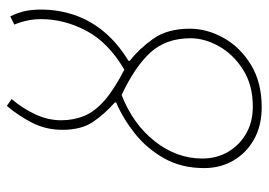

<svg xmlns="http://www.w3.org/2000/svg" viewBox="-132 -642 786 562"><g transform="rotate(-90 261.0 -361.0)"><path d="M230 -14Q293 -14 338 -42.5Q383 -71 406.5 -113Q430 -155 430 -196Q430 -268 388.5 -313.5Q347 -359 264 -398Q179 -365 128.5 -301Q78 -237 78 -162Q78 -120 97.5 -86.5Q117 -53 151 -33.5Q185 -14 230 -14ZM228 12Q174 12 134 -10.5Q94 -33 72 -71Q50 -109 50 -156Q50 -223 78.5 -273.5Q107 -324 151 -359Q195 -394 242 -414V-418Q208 -448 185 -482Q162 -516 162 -571Q162 -620 183 -660.5Q204 -701 232 -734L252 -720Q224 -687 207 -650Q190 -613 190 -575Q190 -538 203 -507Q216 -476 248 -448Q280 -420 338 -390Q418 -437 452 -501.5Q486 -566 486 -634Q486 -674 470 -712L494 -724Q505 -702 509.5 -681Q514 -660 514 -634Q514 -583 498 -536Q482 -489 448.5 -449Q415 -409 364 -378V-374Q399 -347 428.5 -305.5Q458 -264 458 -198Q458 -148 431 -99.5Q404 -51 352.5 -19.5Q301 12 228 12Z"/></g></svg>

Font: Source Sans 3 VF
Style: Italic
Weight: 200
Italic angle: -11°
Designer: Paul D. Hunt
Foundry: Adobe Systems Incorporated
Version: Version 3.042;hotconv 1.0.118;makeotfexe 2.5.65603